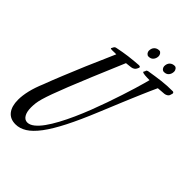

<svg xmlns="http://www.w3.org/2000/svg" viewBox="-285 -1016 1232 1232"><g transform="rotate(45 331.0 -400.0)"><path d="M393.1 -711.9Q389.2 -703.1 380.4 -697.3Q371.6 -691.4 360.8 -689.9Q349.1 -688.5 338.4 -687.3Q327.6 -686 317.9 -685.1Q264.6 -559.6 227.1 -469.2Q189.5 -378.9 164.1 -314.9Q138.7 -251 123.5 -209.2Q108.4 -167.5 100.3 -139.2Q92.3 -110.8 90.1 -91.6Q87.9 -72.3 87.9 -53.2Q87.9 -13.2 101.8 9.5Q115.7 32.2 139.2 32.2Q161.6 32.2 185.5 13.2Q209.5 -5.9 233.4 -39.1Q257.3 -72.3 281.2 -116.7Q305.2 -161.1 327.9 -211.7Q350.6 -262.2 371.6 -316.4Q392.6 -370.6 411.1 -423.3Q429.7 -476.1 445.3 -524.4Q460.9 -572.8 472.9 -611.8Q484.9 -650.9 492.2 -678Q499.5 -705.1 502 -714.8Q491.7 -714.8 480.2 -715.1Q468.8 -715.3 459 -716.3Q449.2 -717.3 442.6 -719.2Q436 -721.2 436 -725.1Q436 -727.5 438.5 -730.2Q440.9 -732.9 441.9 -735.8V-737.8Q442.9 -742.7 446.3 -745.4Q449.7 -748 454.1 -749Q484.9 -753.9 510.3 -757.8Q535.6 -761.7 559.3 -764.4Q583 -767.1 606.9 -768.6Q630.9 -770 658.2 -770Q661.1 -770 664.6 -767.3Q668 -764.6 668 -759.8Q668 -758.3 667.5 -757.3Q667 -756.3 667 -754.9L663.1 -742.2Q660.2 -732.4 650.6 -726.8Q641.1 -721.2 631.8 -720.2Q616.7 -719.2 603.3 -718Q589.8 -716.8 576.2 -715.8Q567.4 -697.3 555.9 -671.1Q544.4 -645 531.5 -615Q518.6 -585 505.1 -553Q491.7 -521 479 -490.7Q448.7 -418.9 417 -340.8Q367.7 -220.7 325.4 -137.7Q283.2 -54.7 244.4 -3.2Q205.6 48.3 168.7 71.3Q131.8 94.2 94.2 94.2Q45.4 94.2 19.8 61.8Q-5.9 29.3 -5.9 -29.8Q-5.9 -67.9 5.1 -114.3Q16.1 -160.6 39.1 -214.8Q59.1 -268.6 87.9 -338.9Q112.3 -399.4 148.7 -485.4Q185.1 -571.3 233.9 -681.2H216.8Q212.9 -681.2 206.8 -680.9Q200.7 -680.7 195.3 -680.7Q189.9 -680.7 186 -681.6Q182.1 -682.6 182.1 -685.1Q182.1 -687 184.1 -689L188 -696.8Q193.8 -709.5 207 -710.9Q230.5 -715.8 252.2 -719.5Q273.9 -723.1 295.7 -726.1Q317.4 -729 339.8 -731Q362.3 -732.9 387.2 -734.9Q391.1 -734.9 395 -733.2Q398.9 -731.4 398.9 -726.1Q398.9 -725.1 398.4 -724.1Q397.9 -723.1 397.9 -722.2ZM435.1 -865.7Q435.1 -845.2 423.6 -831.1Q412.1 -816.9 390.1 -816.9Q384.3 -816.9 379.6 -819.8Q375 -822.8 371.8 -826.9Q368.7 -831.1 366.9 -835.9Q365.2 -840.8 365.2 -844.7Q365.2 -867.7 378.2 -880.9Q391.1 -894 412.1 -894Q417.5 -894 421.6 -891.1Q425.8 -888.2 428.7 -884Q431.6 -879.9 433.3 -875Q435.1 -870.1 435.1 -865.7ZM575.2 -865.7Q575.2 -845.2 563.7 -831.1Q552.2 -816.9 530.3 -816.9Q524.4 -816.9 519.5 -819.8Q514.6 -822.8 511.5 -826.9Q508.3 -831.1 506.6 -835.9Q504.9 -840.8 504.9 -844.7Q504.9 -867.7 517.8 -880.9Q530.8 -894 552.2 -894Q557.1 -894 561.5 -891.1Q565.9 -888.2 568.8 -884Q571.8 -879.9 573.5 -875Q575.2 -870.1 575.2 -865.7Z"/></g></svg>

Font: Mervale Script
Style: Regular
Weight: 400
Designer: Astigmatic (AOETI)
Foundry: Astigmatic (AOETI)
Version: Version 1.000